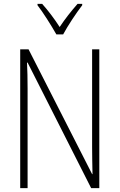

<svg xmlns="http://www.w3.org/2000/svg" viewBox="-20 -968 615 988"><path d="M270 -791H305C329 -836 371 -899 403 -941V-948H379C344 -908 315 -871 287 -829C261 -870 226 -916 197 -948H173V-941C201 -905 244 -837 270 -791ZM491 0V-714H454V-211C454 -174 455 -120 456 -72H454L127 -714H84V0H122V-512C122 -566 121 -606 119 -646H122L449 0Z"/></svg>

Font: Noto Sans Condensed ExtraLight
Style: Regular
Weight: 200
Width: 3
Designer: Monotype Design Team
Foundry: Monotype Imaging Inc.
Version: Version 2.013